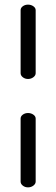

<svg xmlns="http://www.w3.org/2000/svg" viewBox="-20 -788 243 829"><path d="M134 -744V-472Q134 -462 124 -454.5Q114 -447 101 -447Q88 -447 78.5 -454.5Q69 -462 69 -472V-744Q69 -754 78.5 -761Q88 -768 101 -768Q114 -768 124 -761Q134 -754 134 -744ZM134 -276V-4Q134 6 124 13.5Q114 21 101 21Q88 21 78.5 13.5Q69 6 69 -4V-276Q69 -286 78.5 -293Q88 -300 101 -300Q114 -300 124 -293Q134 -286 134 -276Z"/></svg>

Font: Dosis
Style: Regular
Weight: 400
Designer: Edgar Tolentino, Pablo Impallari, Igino Marini
Foundry: Edgar Tolentino, Pablo Impallari, Igino Marini
Version: Version 1.007